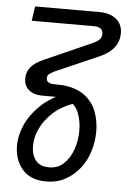

<svg xmlns="http://www.w3.org/2000/svg" viewBox="-53 -549 537 805"><g transform="rotate(5 216.0 -146.5)"><path d="M172 217Q105 217 71 177Q37 137 37 77Q37 36 56.5 -9Q76 -54 117.5 -94Q159 -134 226 -160L255 -117Q205 -99 171.5 -67.5Q138 -36 121 0.5Q104 37 104 73Q104 110 122 133.5Q140 157 179 157Q216 157 241 133Q266 109 279 71.5Q292 34 292 -7Q292 -48 278.5 -82Q265 -116 235 -129Q225 -135 208 -137.5Q191 -140 175 -140H123Q89 -140 68 -157.5Q47 -175 47 -205Q47 -234 64.5 -254.5Q82 -275 117 -290L311 -376Q334 -386 343.5 -395.5Q353 -405 353 -420Q353 -449 314 -449H53L62 -510H333Q377 -510 403.5 -488.5Q430 -467 430 -430Q430 -395 410 -369Q390 -343 349 -325L168 -246Q154 -239 145.5 -233Q137 -227 137 -214Q137 -193 169 -192L207 -191Q265 -185 299 -159Q333 -133 348 -94Q363 -55 363 -9Q363 33 350.5 73.5Q338 114 313 146Q288 178 252.5 197.5Q217 217 172 217Z"/></g></svg>

Font: MuseoModerno Light
Style: Italic
Weight: 300
Italic angle: -9°
Designer: Pablo Cosgaya, Héctor Gatti, Marcela Romero, and the Authors of The MuseoModerno Project.
Foundry: Omnibus-Type Team
Version: Version 1.003